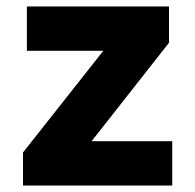

<svg xmlns="http://www.w3.org/2000/svg" viewBox="-20 -573 603 593"><path d="M51 0V-102L299 -416H63V-553H502V-441L263 -137H512V0Z"/></svg>

Font: Noto Sans Mono SemiCondensed Black
Style: Regular
Weight: 900
Width: 4
Designer: Monotype Design Team
Foundry: Monotype Imaging Inc.
Version: Version 2.014; ttfautohint (v1.8.4.7-5d5b)